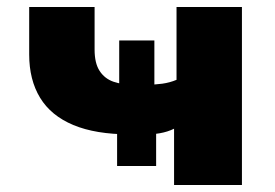

<svg xmlns="http://www.w3.org/2000/svg" viewBox="-20 -526 783 546"><path d="M475 0V-160Q457 -151 434 -147Q411 -143 390 -142L424 -173V-54H313V-173L348 -144Q252 -144 188.5 -170.5Q125 -197 94 -248Q63 -299 63 -371V-506H249V-385Q249 -346 263.5 -324Q278 -302 303 -293.5Q328 -285 360 -285L319 -270V-411H419V-270L395 -285Q420 -285 441.5 -288Q463 -291 482 -299V-506H668V0Z"/></svg>

Font: Nunito Sans 7pt Black
Style: Regular
Weight: 900
Designer: Vernon Adams
Foundry: Vernon Adams
Version: Version 3.101;gftools[0.9.27]